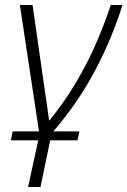

<svg xmlns="http://www.w3.org/2000/svg" viewBox="-20 -540 513 773"><path d="M24 25 31 -11H137L60 -520H111L178 -54Q238 -127 285.5 -207Q333 -287 367.5 -367Q402 -447 426 -520H473Q434 -393 366.5 -263Q299 -133 195 -11H300L292 25H182L143 213H93L134 25Z"/></svg>

Font: Raleway Light
Style: Italic
Weight: 300
Italic angle: -12°
Designer: Matt McInerney, Pablo Impallari, Rodrigo Fuenzalida
Foundry: Matt McInerney, Pablo Impallari, Rodrigo Fuenzalida
Version: Version 4.026